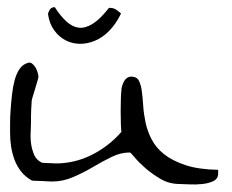

<svg xmlns="http://www.w3.org/2000/svg" viewBox="-20 -506 640 529"><path d="M337.9 -85.9Q312.5 -85.9 287.6 -73.7Q262.7 -61.5 236.3 -45.9Q210 -30.3 181.6 -18.1Q153.3 -5.9 124 -5.9Q120.1 -5.9 112.3 -6.3Q104.5 -6.8 95.2 -7.3Q85.9 -7.8 78.1 -7.8Q70.3 -7.8 67.4 -8.8Q48.8 -19.5 37.6 -34.2Q26.4 -48.8 20 -65.9Q13.7 -83 10.7 -101.6Q7.8 -120.1 7.8 -138.7V-166Q7.8 -183.6 9.3 -204.1Q10.7 -224.6 13.2 -246.1Q15.6 -267.6 20.5 -285.6Q25.4 -303.7 34.2 -316.4Q43 -329.1 57.6 -333Q63.5 -335 69.3 -330.1Q75.2 -325.2 78.6 -318.8Q82 -312.5 84 -305.2Q85.9 -297.9 85.9 -294.9Q85.9 -292 83 -282.2Q80.1 -272.5 76.7 -261.2Q73.2 -250 70.3 -240.2Q67.4 -230.5 67.4 -228.5Q67.4 -227.5 66.9 -220.2Q66.4 -212.9 65.9 -204.1Q65.4 -195.3 65.4 -185.1Q65.4 -174.8 65.4 -168.9Q65.4 -156.2 64.5 -140.1Q63.5 -124 65.9 -108.4Q68.4 -92.8 74.2 -79.1Q80.1 -65.4 95.7 -57.6Q96.7 -57.6 102.1 -57.1Q107.4 -56.6 113.8 -56.6Q120.1 -56.6 125.5 -56.2Q130.9 -55.7 132.8 -55.7Q185.5 -55.7 232.4 -79.1Q279.3 -102.5 314.5 -142.6Q313.5 -148.4 313 -165Q312.5 -181.6 312.5 -199.7Q312.5 -217.8 313 -233.9Q313.5 -250 314.5 -256.8Q314.5 -262.7 316.4 -269Q318.4 -275.4 321.3 -281.2Q324.2 -287.1 329.6 -291Q335 -294.9 341.8 -294.9Q356.4 -294.9 362.3 -284.2Q368.2 -273.4 370.6 -255.9Q373 -238.3 374.5 -215.3Q376 -192.4 380.9 -168.9Q385.7 -145.5 397.5 -122.6Q409.2 -99.6 431.6 -81.5Q454.1 -63.5 490.2 -51.3Q526.4 -39.1 581.1 -38.1Q581.1 -36.1 581.1 -33.2Q581.1 -30.3 581.1 -28.3Q581.1 -13.7 568.4 -7.3Q555.7 -1 537.6 1Q519.5 2.9 502 2Q484.4 1 475.6 1Q446.3 1 422.9 -12.7Q399.4 -26.4 380.9 -42.5Q362.3 -58.6 351.1 -72.3Q339.8 -85.9 337.9 -85.9ZM112.3 -466.8Q112.3 -470.7 116.7 -478.5Q121.1 -486.3 130.9 -486.3Q146.5 -461.9 163.1 -446.8Q179.7 -431.6 197.3 -429.7Q214.8 -427.7 235.4 -440.4Q255.9 -453.1 280.3 -484.4Q292 -484.4 298.3 -480.5Q304.7 -476.6 313.5 -468.8Q299.8 -440.4 281.2 -421.4Q262.7 -402.3 241.2 -393.6Q219.7 -384.8 199.2 -385.3Q178.7 -385.7 160.6 -395Q142.6 -404.3 129.4 -422.4Q116.2 -440.4 112.3 -466.8Z"/></svg>

Font: Swanky and Moo Moo Cyrillic
Style: Regular
Weight: 400
Designer: Kimberly Geswein; Denis Ignatov
Foundry: Kimberly Geswein; Denis Ignatov
Version: Version 1.003 June 27, 2018